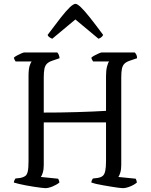

<svg xmlns="http://www.w3.org/2000/svg" viewBox="-20 -976 783 996"><path d="M215 0Q209 0 193.5 -2Q178 -4 157.5 -7Q137 -10 116 -14Q95 -18 78 -22Q61 -26 52 -29Q52 -35 55 -41Q58 -47 60 -50L86 -53Q101 -56 110.5 -62.5Q120 -69 124 -86.5Q128 -104 128 -140V-582Q128 -618 134 -635.5Q140 -653 144 -657H61Q59 -661 56.5 -664.5Q54 -668 52 -677Q57 -682 68 -688Q79 -694 90.5 -699Q102 -704 107 -704H277Q281 -700 284.5 -692.5Q288 -685 289 -674L251 -661Q233 -655 223.5 -645.5Q214 -636 210.5 -619.5Q207 -603 207 -574V-392Q246 -392 290.5 -392.5Q335 -393 379 -394.5Q423 -396 462 -397.5Q501 -399 530 -401V-582Q530 -612 535.5 -632Q541 -652 546 -657H463Q461 -661 458 -665.5Q455 -670 454 -677Q459 -682 470 -688Q481 -694 492.5 -699Q504 -704 508 -704H679Q683 -700 687 -693Q691 -686 691 -674L653 -661Q635 -655 625.5 -645.5Q616 -636 612.5 -619.5Q609 -603 609 -574V-120Q609 -97 604 -80.5Q599 -64 594 -58L684 -49Q685 -47 687 -42Q689 -37 690 -29Q676 -17 654.5 -8.5Q633 0 617 0Q611 0 594.5 -2Q578 -4 558 -7.5Q538 -11 516.5 -14.5Q495 -18 478.5 -22Q462 -26 454 -29Q454 -36 457 -42Q460 -48 462 -50L487 -53Q504 -56 513 -63.5Q522 -71 526 -89.5Q530 -108 530 -140V-341H207V-120Q207 -97 202 -80.5Q197 -64 192 -58L281 -49Q283 -47 285.5 -40.5Q288 -34 288 -29Q273 -17 252 -8.5Q231 0 215 0ZM251 -775Q242 -779 235.5 -783.5Q229 -788 227 -795Q268 -850 296 -885.5Q324 -921 342.5 -938.5Q361 -956 372 -956Q381 -956 399.5 -938.5Q418 -921 446.5 -885Q475 -849 515 -795Q513 -790 507.5 -784.5Q502 -779 491 -775L371 -875Z"/></svg>

Font: Texturina Medium 12pt ExtraLight
Style: Regular
Weight: 250
Version: Version 1.002